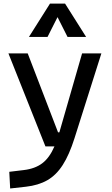

<svg xmlns="http://www.w3.org/2000/svg" viewBox="-20 -815 626 1069"><path d="M232.9 0 26.9 -517.6H134.3L303.2 -78.1H310.5L437 -517.6H544.4L395 -45.9Q365.7 46.9 329.3 103.5Q293 160.2 243.4 188.5Q193.8 216.8 124.5 224.6L36.6 234.4L31.7 141.6L112.8 131.8Q174.8 124.5 215.1 94.2Q255.4 64 283.2 0ZM141.1 -609.4 258.3 -794.9H342.3L459.5 -609.4H356L300.3 -719.7L244.6 -609.4Z"/></svg>

Font: Caskaydia Cove
Style: Regular
Weight: 400
Monospace: yes
Designer: Aaron Bell
Foundry: Saja Typeworks
Version: Version 4.300; ttfautohint (v1.8.3)